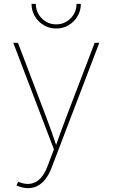

<svg xmlns="http://www.w3.org/2000/svg" viewBox="-20 -768 584 996"><path d="M65.4 194.3 74.2 174.8 79.1 176.8Q112.8 189.9 140.6 184.8Q168.5 179.7 189.9 157Q211.4 134.3 226.1 95.2L259.8 6.8L48.8 -545.9H73.2L218.3 -164.1Q233.4 -125 247.1 -85.9Q260.7 -46.9 273.9 -7.8H268.1Q282.2 -46.9 296.1 -85.9Q310.1 -125 325.2 -164.1L471.2 -545.9H495.1L247.1 103.5Q233.9 137.7 215.8 160.9Q197.8 184.1 175.3 196Q152.8 208 126 208Q112.3 208 96.7 204.6Q81.1 201.2 65.4 194.3ZM271.5 -620.1Q235.8 -620.1 206.8 -637.5Q177.7 -654.8 160.6 -683.8Q143.6 -712.9 143.6 -748H166Q166 -703.6 197 -672.6Q228 -641.6 271.5 -641.6Q314.9 -641.6 345.9 -672.6Q377 -703.6 377 -748H399.4Q399.4 -712.9 382.3 -683.8Q365.2 -654.8 336.4 -637.5Q307.6 -620.1 271.5 -620.1Z"/></svg>

Font: Inter Thin
Style: Regular
Weight: 250
Designer: Rasmus Andersson
Foundry: rsms
Version: Version 4.001;git-66647c0bb